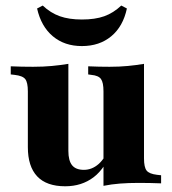

<svg xmlns="http://www.w3.org/2000/svg" viewBox="-20 -657 616 688"><path d="M225 -419.4V-209.7H79.8V-329.8Q79.8 -361.3 70.6 -373.4Q61.3 -385.5 32.3 -388.7L18.5 -390.3V-419.4Q40.3 -418.5 58.1 -418.1Q75.8 -417.7 98.4 -417.7Q135.5 -417.7 165.7 -420.6Q196 -423.4 225 -428.2ZM225 -209.7V-116.1Q225 -81.5 238.3 -64.9Q251.6 -48.4 280.6 -48.4Q309.7 -48.4 333.5 -69.4Q357.3 -90.3 375.8 -137.1L385.5 -128.2Q358.1 -54 315.3 -21.8Q272.6 10.5 213.7 10.5Q146.8 10.5 113.3 -25Q79.8 -60.5 79.8 -129.8V-209.7ZM350.8 0V-209.7H496V-89.5Q496 -58.1 505.2 -46Q514.5 -33.9 542.7 -30.6L557.3 -29V0Q535.5 -0.8 517.7 -1.2Q500 -1.6 477.4 -1.6Q440.3 -1.6 409.7 0.8Q379 3.2 350.8 8.9ZM496 -419.4V-209.7H350.8V-329.8Q350.8 -361.3 341.9 -373.8Q333.1 -386.3 307.3 -388.7L296 -390.3V-419.4Q317.7 -418.5 335.1 -418.1Q352.4 -417.7 372.6 -417.7Q408.1 -417.7 437.9 -420.6Q467.7 -423.4 496 -428.2ZM273.4 -491.9Q211.3 -491.9 169.4 -527Q127.4 -562.1 112.9 -626.6L133.1 -637.1Q161.3 -610.5 194.4 -598.8Q227.4 -587.1 273.4 -587.1Q321 -587.1 353.6 -598.8Q386.3 -610.5 414.5 -637.1L434.7 -626.6Q421 -562.1 378.6 -527Q336.3 -491.9 273.4 -491.9Z"/></svg>

Font: Playfair 5pt SemiExpanded Light Black
Style: Regular
Weight: 900
Version: Version 2.203